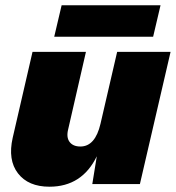

<svg xmlns="http://www.w3.org/2000/svg" viewBox="-20 -696 665 726"><path d="M587 -676 559 -557H185L213 -676ZM423 -500H625L509 0H329L346 -105Q290 10 167 10Q87 10 48 -40.5Q9 -91 28 -175L103 -500H305L238 -208Q230 -177 243 -159.5Q256 -142 284 -142Q340 -142 360 -228Z"/></svg>

Font: Elaine Sans ExtraBold
Style: Italic
Weight: 800
Italic angle: -13°
Designer: Wei Huang
Foundry: Wei Huang
Version: Version 2.001;December 24, 2019;FontCreator 12.0.0.2547 64-b